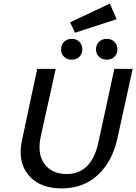

<svg xmlns="http://www.w3.org/2000/svg" viewBox="-20 -1041 758 1068"><path d="M397 -859 370 -917 591 -1021 629 -934ZM320 -766Q320 -792 336.5 -808.5Q353 -825 379 -825Q405 -825 421.5 -808.5Q438 -792 438 -766Q438 -741 421.5 -725Q405 -709 379 -709Q353 -709 336.5 -725Q320 -741 320 -766ZM514 -766Q514 -792 531 -808.5Q548 -825 574 -825Q600 -825 616.5 -808.5Q633 -792 633 -766Q633 -741 616.5 -725Q600 -709 574 -709Q548 -709 531 -725Q514 -741 514 -766ZM103 -264 187 -658H290L208 -288Q185 -186 227 -129.5Q269 -73 351 -73Q490 -73 528 -252L616 -658H718L633 -271Q605 -143 524.5 -68Q444 7 322 7Q200 7 138 -67.5Q76 -142 103 -264Z"/></svg>

Font: EauTestInfant Semibold
Style: Italic
Weight: 600
Italic angle: -12°
Designer: Christian Thalmann (Catharsis Fonts)
Version: Version 0.001;PS 000.001;hotconv 1.0.88;makeotf.lib2.5.64775